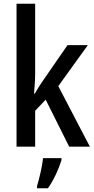

<svg xmlns="http://www.w3.org/2000/svg" viewBox="-20 -780 502 1021"><path d="M167 -392V-760H68V0H167V-191L223 -250L348 0H458L290 -322L447 -540H339L209 -352C195 -332 177 -304 165 -282H161C164 -317 167 -356 167 -392ZM307 71V61H209C205 102 188 174 177 209V221H235C265 179 293 118 307 71Z"/></svg>

Font: Noto Sans Myanmar UI Condensed Medium
Style: Regular
Weight: 500
Width: 3
Designer: Monotype Design Team
Foundry: Monotype Imaging Inc.
Version: Version 2.103